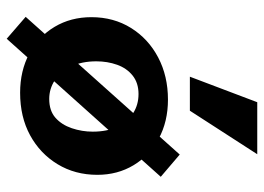

<svg xmlns="http://www.w3.org/2000/svg" viewBox="-130 -622 806 587"><g transform="rotate(90 273.5 -328.0)"><path d="M263 14Q196 14 143.5 -14Q91 -42 61.5 -91.5Q32 -141 32 -204Q32 -272 65 -325Q98 -378 155 -408Q212 -438 284 -438Q351 -438 403 -410Q455 -382 484.5 -333Q514 -284 514 -222Q514 -154 481.5 -100.5Q449 -47 393 -16.5Q337 14 263 14ZM282 -75Q318 -75 339.5 -94Q361 -113 371.5 -144Q382 -175 382 -208Q382 -253 366.5 -284Q351 -315 325.5 -331.5Q300 -348 267 -348Q233 -348 210.5 -330Q188 -312 177.5 -282.5Q167 -253 167 -219Q167 -174 183 -141.5Q199 -109 225 -92Q251 -75 282 -75ZM98 55 31 -3 452 -474 520 -416ZM214 -505 292 -711H451L318 -505Z"/></g></svg>

Font: Ysabeau ExtraBold
Style: Regular
Weight: 800
Designer: Christian Thalmann (Catharsis Fonts)
Version: Version 2.002